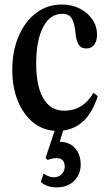

<svg xmlns="http://www.w3.org/2000/svg" viewBox="-20 -554 472 828"><path d="M227 10.5Q170.5 10.5 126.8 -23Q83 -56.5 58 -116Q33 -175.5 33 -253Q33 -334.5 60.5 -398.2Q88 -462 136 -498.2Q184 -534.5 246 -534.5Q289.5 -534.5 324 -517Q358.5 -499.5 378.5 -470Q398.5 -440.5 398.5 -405Q398.5 -377 386.2 -361Q374 -345 353 -345Q329 -345 318.8 -362.2Q308.5 -379.5 306 -409Q301.5 -454.5 289.5 -474.5Q277.5 -494.5 249 -494.5Q195.5 -494.5 165.8 -436.8Q136 -379 136 -280.5Q136 -181.5 167.2 -129Q198.5 -76.5 257.5 -76.5Q296.5 -76.5 327.5 -94.8Q358.5 -113 383.5 -154L401.5 -139.5Q354.5 10.5 227 10.5ZM224 254Q203 254 185 247.8Q167 241.5 156 230.5L168 194.5Q190.5 210.5 212 210.5Q233.5 210.5 246.2 197Q259 183.5 259 165Q259 128 224.5 128Q204.5 128 185.5 136L176.5 127L224.5 -16.5H260.5L237.5 57.5Q279.5 57.5 303.8 85.2Q328 113 328 155Q328 197.5 300 225.8Q272 254 224 254Z"/></svg>

Font: Libre Caslon Condensed Medium
Style: Regular
Weight: 500
Designer: Pablo Impallari, Rodrigo Fuenzalida, Katja Schimmel, Ertekin Erdin
Foundry: Pablo Impallari, Rodrigo Fuenzalida
Version: Version 2.000; ttfautohint (v1.8.4.7-5d5b);gftools[0.9.33]